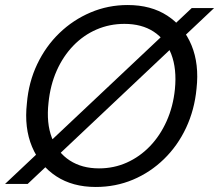

<svg xmlns="http://www.w3.org/2000/svg" viewBox="-37 -732 872 764"><path d="M-17 0 726 -700H815L73 0ZM344 12Q252 12 187 -30.5Q122 -73 90.5 -148Q59 -223 70 -321Q77 -405 111 -476.5Q145 -548 199.5 -600.5Q254 -653 323.5 -682.5Q393 -712 471 -712Q564 -712 629 -669.5Q694 -627 725 -552Q756 -477 745 -379Q737 -295 703.5 -223.5Q670 -152 615.5 -99Q561 -46 492 -17Q423 12 344 12ZM357 -62Q416 -62 467.5 -85Q519 -108 559.5 -150Q600 -192 626 -250Q652 -308 659 -377Q667 -458 644.5 -516.5Q622 -575 574.5 -606Q527 -637 458 -637Q399 -637 347 -614.5Q295 -592 254.5 -550Q214 -508 188.5 -450.5Q163 -393 156 -323Q147 -242 169.5 -183.5Q192 -125 240.5 -93.5Q289 -62 357 -62Z"/></svg>

Font: DM Sans 12pt
Style: Italic
Weight: 400
Italic angle: -10°
Version: Version 4.004;gftools[0.9.30]